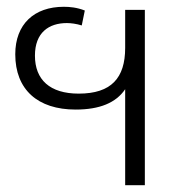

<svg xmlns="http://www.w3.org/2000/svg" viewBox="-20 -546 556 566"><path d="M349 0H407V-517H349V-405C349 -316 308 -270 212 -270C127 -270 83 -311 83 -382C83 -450 124 -478 177 -478C189 -478 205 -476 221 -471L230 -515C207 -524 186 -526 168 -526C81 -526 25 -475 25 -386C25 -282 91 -223 203 -223C274 -223 322 -243 349 -283Z"/></svg>

Font: Noto Sans Thai UI Light
Style: Regular
Weight: 300
Designer: Monotype Design Team
Foundry: Monotype Imaging Inc.
Version: Version 2.000